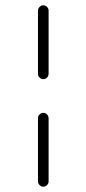

<svg xmlns="http://www.w3.org/2000/svg" viewBox="-20 -590 325 723"><path d="M123 -312V-550Q123 -558 129 -564Q135 -570 143 -570Q151 -570 157 -564Q163 -558 163 -550V-312Q163 -304 157 -298Q151 -292 143 -292Q135 -292 129 -298Q123 -304 123 -312ZM123 93V-145Q123 -153 129 -159Q135 -165 143 -165Q151 -165 157 -159Q163 -153 163 -145V93Q163 101 157 107Q151 113 143 113Q135 113 129 107Q123 101 123 93Z"/></svg>

Font: Hoogli Light
Style: Regular
Weight: 300
Designer: Anand Singh Naorem
Foundry: Brand New Type
Version: Version 1.00 b007